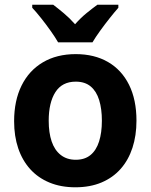

<svg xmlns="http://www.w3.org/2000/svg" viewBox="-20 -786 640 816"><path d="M300 10Q239 10 190.5 -10Q142 -30 108.5 -67Q75 -104 57.5 -155.5Q40 -207 40 -271Q40 -358 71.5 -422Q103 -486 162 -521Q221 -556 302 -556Q381 -556 439 -522.5Q497 -489 528.5 -425.5Q560 -362 560 -273Q560 -210 543 -158Q526 -106 493 -68.5Q460 -31 411.5 -10.5Q363 10 300 10ZM302 -107Q340 -107 364.5 -127Q389 -147 401 -184.5Q413 -222 413 -273Q413 -323 401.5 -360.5Q390 -398 365.5 -418.5Q341 -439 302 -439Q244 -439 215.5 -394.5Q187 -350 187 -273Q187 -222 199.5 -185Q212 -148 238 -127.5Q264 -107 302 -107ZM227 -606Q215 -627 195.5 -654.5Q176 -682 155 -708.5Q134 -735 117 -753V-766H206Q227 -750 251.5 -729.5Q276 -709 299 -683Q323 -710 347.5 -730Q372 -750 394 -766H483V-753Q467 -735 446 -708.5Q425 -682 405.5 -655Q386 -628 373 -606Z"/></svg>

Font: Noto Sans Mono
Style: Bold
Weight: 700
Designer: Monotype Design Team
Foundry: Monotype Imaging Inc.
Version: Version 2.014